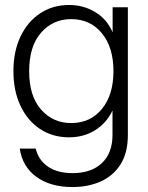

<svg xmlns="http://www.w3.org/2000/svg" viewBox="-20 -545 599 775"><path d="M272.5 210Q184.1 210 127.4 169.2Q70.8 128.4 59.6 54.7H124Q135.7 102.1 174.1 127.9Q212.4 153.8 272.5 153.8Q349.1 153.8 391.6 113Q434.1 72.3 434.1 0V-97.7H433.6Q409.2 -47.4 363.3 -19Q317.4 9.3 258.8 9.3Q192.4 9.3 141.8 -24.2Q91.3 -57.6 62.7 -117.9Q34.2 -178.2 34.2 -257.8Q34.2 -337.4 62.7 -397.5Q91.3 -457.5 142.1 -491.2Q192.9 -524.9 258.8 -524.9Q316.9 -524.9 364.3 -496.3Q411.6 -467.8 434.1 -415.5H434.6V-515.6H496.1V0Q496.1 71.8 466.6 118.4Q437 165 386.5 187.5Q335.9 210 272.5 210ZM267.1 -48.3Q344.7 -48.3 391.4 -105.2Q438 -162.1 438 -257.8Q438 -353.5 391.4 -410.6Q344.7 -467.8 267.1 -467.8Q193.8 -467.8 145.8 -413.1Q97.7 -358.4 97.7 -257.8Q97.7 -157.2 145.8 -102.8Q193.8 -48.3 267.1 -48.3Z"/></svg>

Font: Inter Display Light
Style: Regular
Weight: 300
Designer: Rasmus Andersson
Foundry: rsms
Version: Version 4.000;git-a52131595